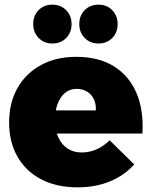

<svg xmlns="http://www.w3.org/2000/svg" viewBox="-20 -794 649 821"><path d="M390 -322Q391 -350 381 -370.5Q371 -391 352 -402.5Q333 -414 308 -414Q278 -414 257.5 -396.5Q237 -379 226 -349Q215 -319 215 -281Q215 -237 229.5 -206Q244 -175 269.5 -158.5Q295 -142 329 -142Q395 -142 449 -194L554 -91Q512 -44 450.5 -18.5Q389 7 312 7Q221 7 155.5 -27.5Q90 -62 54.5 -124.5Q19 -187 19 -270Q19 -355 55 -418Q91 -481 155.5 -516Q220 -551 306 -551Q402 -551 467 -510.5Q532 -470 563.5 -396.5Q595 -323 589 -223H188V-322ZM204 -774Q240 -774 263 -750.5Q286 -727 286 -691Q286 -655 263 -631.5Q240 -608 204 -608Q168 -608 145 -632Q122 -656 122 -691Q122 -727 145 -750.5Q168 -774 204 -774ZM401 -774Q437 -774 460 -750.5Q483 -727 483 -691Q483 -655 460 -631.5Q437 -608 401 -608Q365 -608 342 -632Q319 -656 319 -691Q319 -727 342 -750.5Q365 -774 401 -774Z"/></svg>

Font: Alexandria ExtraBold
Style: Regular
Weight: 800
Designer: Mohamed Gaber
Foundry: Kief Type Foundry
Version: Version 5.100